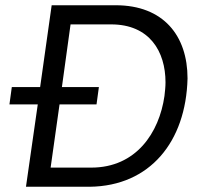

<svg xmlns="http://www.w3.org/2000/svg" viewBox="-20 -712 793 732"><path d="M695 -413C695 -576 603 -692 421 -692H177L133 -380H25L16 -314H124L79 0H323C551 -3 689 -171 695 -413ZM328 -73H173L207 -314H348L357 -380H216L249 -619H404C550 -619 611 -516 611 -398C611 -381 609 -364 607 -346C587 -206 499 -73 328 -73Z"/></svg>

Font: Cantarell
Style: Oblique
Weight: 400
Italic angle: -8°
Designer: Dave Crossland
Version: Version 0.024